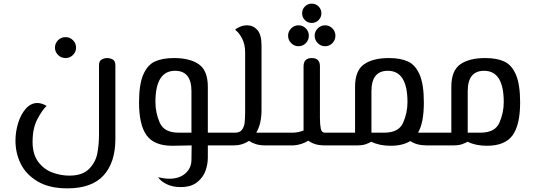

<svg xmlns="http://www.w3.org/2000/svg" viewBox="-20 -799 2943 1055"><path d="M65 -26Q65 -76 80 -124Q95 -172 122.5 -202.5Q150 -233 185 -233Q210 -233 236 -217Q213 -196 186 -145.5Q159 -95 159 -20Q159 50 191 91.5Q223 133 269 149.5Q315 166 361 166Q433 166 469 129.5Q505 93 514.5 45Q524 -3 524 -62V-440Q524 -464 538.5 -472Q553 -480 569 -480Q585 -480 599.5 -472Q614 -464 614 -440V-36Q614 94 549 165Q484 236 350 236Q251 236 187 198Q123 160 94 101Q65 42 65 -26ZM282 -537Q282 -561 299 -578Q316 -595 341 -595Q364 -595 381 -578Q398 -561 398 -537Q398 -514 381 -497Q364 -480 341 -480Q316 -480 299 -497Q282 -514 282 -537Z M1207 0H1122V68Q1122 102 1109.5 138.5Q1097 175 1063.5 202Q1030 229 972 229Q928 229 895 212.5Q862 196 849 175Q884 183 911 183Q966 183 999 153.5Q1032 124 1032 79L1033 0L927 2Q827 2 785.5 -55.5Q744 -113 744 -236Q744 -335 767 -388.5Q790 -442 831 -461Q872 -480 936 -480Q1024 -480 1073 -445.5Q1122 -411 1122 -322V-70H1207ZM962 -70H1032V-298Q1032 -410 942 -410Q834 -410 834 -238Q834 -179 858 -124.5Q882 -70 962 -70Z M1534 -70V0H1441Q1409 0 1387.5 -6.5Q1366 -13 1348 -25Q1311 0 1264 0H1207V-70H1272Q1298 -70 1310 -86.5Q1322 -103 1324.5 -126.5Q1327 -150 1327 -188V-512Q1327 -555 1310 -588Q1293 -621 1272 -635Q1278 -643 1297.5 -651.5Q1317 -660 1338 -660Q1371 -660 1394 -634.5Q1417 -609 1417 -549V-194Q1417 -118 1388 -70Z M1863 -70V0H1768Q1735 0 1713.5 -6.5Q1692 -13 1674 -26Q1638 -3 1591 0H1534V-70H1591Q1621 -71 1648 -82V-434Q1648 -480 1693 -480Q1738 -480 1738 -435V-152Q1738 -116 1742.5 -93Q1747 -70 1764 -70ZM1746 -726Q1746 -704 1730.5 -688.5Q1715 -673 1693 -673Q1671 -673 1655.5 -688.5Q1640 -704 1640 -726Q1640 -748 1655.5 -763.5Q1671 -779 1693 -779Q1715 -779 1730.5 -763.5Q1746 -748 1746 -726ZM1677 -603Q1677 -579 1660.5 -562Q1644 -545 1620 -545Q1597 -545 1580 -562Q1563 -579 1563 -603Q1563 -626 1580 -643Q1597 -660 1620 -660Q1644 -660 1660.5 -643Q1677 -626 1677 -603ZM1823 -603Q1823 -579 1806.5 -562Q1790 -545 1766 -545Q1743 -545 1726 -562Q1709 -579 1709 -603Q1709 -626 1726 -643Q1743 -660 1766 -660Q1790 -660 1806.5 -643Q1823 -626 1823 -603Z M2392 -70V0H2325Q2270 0 2234 -24Q2193 2 2126 2Q2066 2 2020 -20Q2006 -12 1988 -6Q1970 0 1937 0H1863V-70H1931V-322Q1931 -411 1980 -445.5Q2029 -480 2117 -480Q2181 -480 2222 -461Q2263 -442 2286 -388.5Q2309 -335 2309 -236Q2309 -124 2277 -70ZM2219 -238Q2219 -410 2111 -410Q2021 -410 2021 -298V-70H2091Q2171 -70 2195 -124.5Q2219 -179 2219 -238ZM2027 -22H2026Z M2838 -236Q2838 -113 2796.5 -55.5Q2755 2 2655 2Q2595 2 2549 -20Q2535 -12 2517 -6Q2499 0 2466 0H2392V-70H2460V-322Q2460 -411 2509 -445.5Q2558 -480 2646 -480Q2710 -480 2751 -461Q2792 -442 2815 -388.5Q2838 -335 2838 -236ZM2748 -238Q2748 -410 2640 -410Q2550 -410 2550 -298V-70H2620Q2700 -70 2724 -124.5Q2748 -179 2748 -238ZM2556 -22H2555Z"/></svg>

Font: El Messiri
Style: Regular
Weight: 400
Designer: Mohamed Gaber
Foundry: Kief Type Foundry
Version: Version 2.006